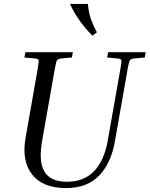

<svg xmlns="http://www.w3.org/2000/svg" viewBox="-20 -945 760 975"><path d="M524 -653 529 -680H720L715 -653L660 -648Q645 -646 640 -639.5Q635 -633 629 -599L564 -230Q545 -118 484 -54Q423 10 315 10Q197 10 143 -59Q89 -128 110 -246L172 -599Q178 -633 176 -639.5Q174 -646 159 -648L104 -653L109 -680H350L345 -653L290 -648Q275 -646 270 -639.5Q265 -633 259 -599L194 -230Q175 -124 206 -73Q237 -22 320 -22Q406 -22 457.5 -75.5Q509 -129 527 -230L592 -599Q598 -633 596 -639.5Q594 -646 579 -648ZM449 -764Q411 -803 384 -841Q357 -879 335 -925H426Q431 -878 442 -847Q453 -816 472 -781Z"/></svg>

Font: Inria Serif
Style: Italic
Weight: 400
Italic angle: -10°
Designer: Black Foundry Team
Foundry: Black Foundry
Version: Version 1.000; ttfautohint (v1.8.3)